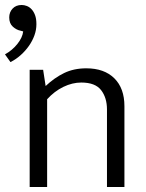

<svg xmlns="http://www.w3.org/2000/svg" viewBox="-42 -750 587 770"><path d="M147 0H77V-470H131L141 -405Q176 -438 215 -457Q254 -476 304 -476Q376 -476 416.5 -436Q457 -396 457 -324V0H387V-311Q387 -358 363.5 -388.5Q340 -419 284 -419Q248 -419 212 -401.5Q176 -384 147 -352ZM40 -627Q24 -630 9.5 -643Q-5 -656 -5 -680Q-5 -701 8.5 -715.5Q22 -730 45 -730Q55 -730 65.5 -726Q76 -722 84.5 -713Q93 -704 98.5 -689.5Q104 -675 104 -653Q104 -630 96 -608Q88 -586 74 -566Q60 -546 41 -529Q22 -512 0 -501L-22 -532Q7 -548 27.5 -573.5Q48 -599 51 -624Z"/></svg>

Font: Ek Mukta Light
Style: Regular
Weight: 300
Designer: Girish Dalvi and Yashodeep Gholap
Foundry: Ek Type
Version: Version 2.538;PS 1.002;hotconv 16.6.51;makeotf.lib2.5.65220;